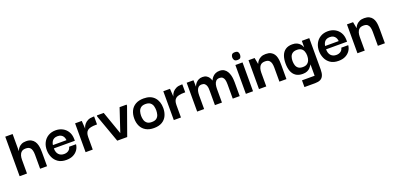

<svg xmlns="http://www.w3.org/2000/svg" viewBox="4 -1482 5278 2571"><g transform="rotate(-20 2643.0 -196.0)"><path d="M43 0V-563H148V-322H150Q151 -325 157 -338.5Q163 -352 178 -369Q193 -386 218.5 -398.5Q244 -411 283 -411Q326 -411 354 -396Q382 -381 398.5 -357Q415 -333 422.5 -304.5Q430 -276 432 -248.5Q434 -221 434 -199V0H335V-200Q335 -233 328.5 -260Q322 -287 303 -304Q284 -321 245 -321Q206 -321 185 -302.5Q164 -284 156 -256Q148 -228 148 -196V0Z M708 10Q637 10 592.5 -20.5Q548 -51 526.5 -99Q505 -147 504 -199Q503 -261 527.5 -309.5Q552 -358 597.5 -385.5Q643 -413 705 -413Q760 -413 804 -389Q848 -365 873.5 -322Q899 -279 900 -219Q900 -217 900 -207.5Q900 -198 900 -193H601Q601 -136 629.5 -105.5Q658 -75 706 -75Q744 -75 769.5 -94Q795 -113 800 -144H899Q895 -101 871 -66Q847 -31 806 -10.5Q765 10 708 10ZM604 -239H798Q797 -246 794 -261Q791 -276 781 -292Q771 -308 752 -319Q733 -330 703 -330Q673 -330 654 -320Q635 -310 625 -295Q615 -280 610 -265Q605 -250 604 -239Z M983 0V-411H1078L1086 -291L1085 -203V0ZM1085 -177 1082 -268Q1082 -289 1090 -313.5Q1098 -338 1116.5 -360Q1135 -382 1165 -396.5Q1195 -411 1239 -411H1254V-297H1239Q1196 -297 1166 -290.5Q1136 -284 1118.5 -270Q1101 -256 1093 -233Q1085 -210 1085 -177Z M1617 -411H1717V-394L1576 0H1434L1293 -393V-411H1391L1506 -84H1508Z M1956 10Q1888 10 1841.5 -17Q1795 -44 1772 -91.5Q1749 -139 1749 -200Q1749 -262 1772 -309.5Q1795 -357 1841.5 -384Q1888 -411 1957 -411Q2058 -411 2110.5 -353Q2163 -295 2163 -200Q2163 -141 2141 -93Q2119 -45 2073 -17.5Q2027 10 1956 10ZM1956 -76Q2001 -76 2024.5 -95Q2048 -114 2056 -143.5Q2064 -173 2064 -203Q2064 -235 2056 -264Q2048 -293 2024.5 -312.5Q2001 -332 1956 -332Q1912 -332 1888.5 -312.5Q1865 -293 1856.5 -264Q1848 -235 1848 -203Q1848 -173 1856.5 -143.5Q1865 -114 1888.5 -95Q1912 -76 1956 -76Z M2240 0V-411H2335L2343 -291L2342 -203V0ZM2342 -177 2339 -268Q2339 -289 2347 -313.5Q2355 -338 2373.5 -360Q2392 -382 2422 -396.5Q2452 -411 2496 -411H2511V-297H2496Q2453 -297 2423 -290.5Q2393 -284 2375.5 -270Q2358 -256 2350 -233Q2342 -210 2342 -177Z M2573 0V-411H2670L2672 -322H2674Q2675 -326 2681.5 -339.5Q2688 -353 2702.5 -369.5Q2717 -386 2740 -398.5Q2763 -411 2797 -411Q2830 -411 2852 -398Q2874 -385 2887.5 -365Q2901 -345 2907 -322H2909Q2910 -326 2918 -340Q2926 -354 2941 -370.5Q2956 -387 2980.5 -399Q3005 -411 3040 -411Q3079 -411 3104.5 -394.5Q3130 -378 3145 -352.5Q3160 -327 3167.5 -298Q3175 -269 3177 -242.5Q3179 -216 3179 -199V0H3080V-200Q3080 -216 3078.5 -236.5Q3077 -257 3070.5 -276.5Q3064 -296 3049 -308.5Q3034 -321 3007 -321Q2974 -321 2956.5 -302.5Q2939 -284 2932.5 -255.5Q2926 -227 2926 -196V0H2826V-200Q2826 -216 2825 -236.5Q2824 -257 2817 -276.5Q2810 -296 2795 -308.5Q2780 -321 2753 -321Q2721 -321 2703 -302.5Q2685 -284 2678.5 -255.5Q2672 -227 2672 -196V0Z M3267 0V-411H3369V0ZM3318 -464Q3285 -464 3273.5 -481Q3262 -498 3262 -520Q3262 -542 3273.5 -558.5Q3285 -575 3318 -575Q3352 -575 3362.5 -558.5Q3373 -542 3373 -520Q3373 -498 3362.5 -481Q3352 -464 3318 -464Z M3454 0V-411H3541L3558 -322H3560Q3561 -325 3567.5 -338.5Q3574 -352 3589.5 -369Q3605 -386 3631.5 -398.5Q3658 -411 3698 -411Q3742 -411 3769.5 -396.5Q3797 -382 3813 -358.5Q3829 -335 3835.5 -306.5Q3842 -278 3843.5 -250Q3845 -222 3845 -199V0H3745V-200Q3745 -233 3738.5 -260Q3732 -287 3713.5 -304Q3695 -321 3656 -321Q3616 -321 3595 -302.5Q3574 -284 3566 -256Q3558 -228 3558 -196V0Z M4035 183V87H4215V-73H4213Q4212 -71 4204 -58Q4196 -45 4180.5 -29Q4165 -13 4139.5 -1.5Q4114 10 4076 10Q4016 10 3978 -16.5Q3940 -43 3922.5 -90Q3905 -137 3905 -199Q3905 -264 3923 -311.5Q3941 -359 3979 -385Q4017 -411 4076 -411Q4116 -411 4142 -398.5Q4168 -386 4183 -369Q4198 -352 4204.5 -338Q4211 -324 4212 -321H4214V-411H4320V35Q4320 90 4305.5 122.5Q4291 155 4262 169Q4233 183 4187 183ZM4108 -76Q4146 -76 4169 -92Q4192 -108 4203 -135.5Q4214 -163 4214 -199Q4214 -234 4203.5 -261.5Q4193 -289 4170.5 -304.5Q4148 -320 4110 -320Q4069 -320 4045.5 -303Q4022 -286 4013 -258Q4004 -230 4004 -199Q4004 -168 4012.5 -139.5Q4021 -111 4044 -93.5Q4067 -76 4108 -76Z M4587 10Q4516 10 4471.5 -20.5Q4427 -51 4405.5 -99Q4384 -147 4383 -199Q4382 -261 4406.5 -309.5Q4431 -358 4476.5 -385.5Q4522 -413 4584 -413Q4639 -413 4683 -389Q4727 -365 4752.5 -322Q4778 -279 4779 -219Q4779 -217 4779 -207.5Q4779 -198 4779 -193H4480Q4480 -136 4508.5 -105.5Q4537 -75 4585 -75Q4623 -75 4648.5 -94Q4674 -113 4679 -144H4778Q4774 -101 4750 -66Q4726 -31 4685 -10.5Q4644 10 4587 10ZM4483 -239H4677Q4676 -246 4673 -261Q4670 -276 4660 -292Q4650 -308 4631 -319Q4612 -330 4582 -330Q4552 -330 4533 -320Q4514 -310 4504 -295Q4494 -280 4489 -265Q4484 -250 4483 -239Z M4857 0V-411H4944L4961 -322H4963Q4964 -325 4970.5 -338.5Q4977 -352 4992.5 -369Q5008 -386 5034.5 -398.5Q5061 -411 5101 -411Q5145 -411 5172.5 -396.5Q5200 -382 5216 -358.5Q5232 -335 5238.5 -306.5Q5245 -278 5246.5 -250Q5248 -222 5248 -199V0H5148V-200Q5148 -233 5141.5 -260Q5135 -287 5116.5 -304Q5098 -321 5059 -321Q5019 -321 4998 -302.5Q4977 -284 4969 -256Q4961 -228 4961 -196V0Z"/></g></svg>

Font: Darker Grotesque
Style: Bold
Weight: 700
Designer: Gabriel Lam
Foundry: TypeRant
Version: Version 1.000;gftools[0.9.28]